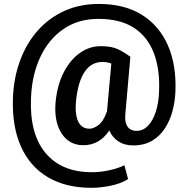

<svg xmlns="http://www.w3.org/2000/svg" viewBox="-20 -713 936 955"><path d="M852.5 -257.8Q850.6 -209 838.1 -161.4Q825.7 -113.8 800.5 -75Q775.4 -36.1 736.3 -12.9Q697.3 10.3 642.1 10.3Q599.6 10.3 569.3 -9.3Q539.1 -28.8 523.9 -64Q474.1 9.3 395 9.3Q323.7 9.3 285.6 -50.5Q247.6 -110.4 256.8 -208.5Q265.6 -292.5 297.6 -354.2Q329.6 -416 377.4 -449.7Q425.3 -483.4 481 -483.4Q536.1 -483.4 568.1 -467.5Q600.1 -451.7 628.4 -430.7L604 -151.9Q600.1 -115.2 607.9 -95.7Q615.7 -76.2 629.9 -69.1Q644 -62 658.2 -62Q691.9 -62 716.3 -87.6Q740.7 -113.3 754.9 -157Q769 -200.7 771 -254.9Q776.4 -366.2 745.6 -448Q714.8 -529.8 646.5 -574.5Q578.1 -619.1 469.7 -619.1Q369.1 -619.1 295.7 -568.6Q222.2 -518.1 180.7 -429.9Q139.2 -341.8 134.3 -228.5Q126 -49.3 205.8 47.1Q285.6 143.6 437.5 143.6Q480 143.6 524.2 133.8Q568.4 124 598.6 108.9L617.2 177.7Q583 199.7 532 210.4Q481 221.2 435.5 221.2Q307.6 221.2 218.3 168.5Q128.9 115.7 84 15.4Q39.1 -85 44.4 -228.5Q48.8 -328.6 80.6 -413.6Q112.3 -498.5 168 -561.3Q223.6 -624 300.3 -658.7Q377 -693.4 471.7 -693.4Q599.1 -693.4 685.8 -639.2Q772.5 -585 815.2 -487.1Q857.9 -389.2 852.5 -257.8ZM357.9 -208.5Q352.1 -143.1 369.4 -107.9Q386.7 -72.8 425.3 -72.8Q445.3 -72.8 470 -91.1Q494.6 -109.4 512.2 -159.2L533.7 -397Q512.7 -404.8 489.7 -404.8Q433.6 -404.8 400.4 -354.7Q367.2 -304.7 357.9 -208.5Z"/></svg>

Font: Vazirmatn RD SemiBold
Style: Regular
Weight: 600
Designer: Saber Rastikerdar
Foundry: Saber Rastikerdar
Version: Version 32.102